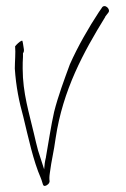

<svg xmlns="http://www.w3.org/2000/svg" viewBox="-20 -587 416 635"><path d="M29 -360C33 -301 43 -251 57 -201C74 -131 90 -55 115 2C123 21 120 33 134 26C143 21 144 15 144 12C143 5 143 -3 145 -16C150 -56 158 -85 164 -130C188 -290 256 -414 328 -531V-532L338 -545C348 -556 325 -578 316 -560L307 -547C274 -497 237 -433 211 -374C193 -325 172 -269 159 -217C149 -173 140 -113 132 -68V-67C130 -60 129 -53 128 -47L126 -27L106 -89C101 -106 97 -126 92 -146C77 -211 55 -279 55 -360C55 -373 55 -387 56 -399V-411C62 -418 58 -428 56 -443C54 -454 54 -453 51 -452C45 -450 35 -440 30 -434C32 -412 29 -383 29 -360ZM56 -399C56 -399 56 -398 56 -398C56 -398 56 -399 56 -399ZM316 -560Z"/></svg>

Font: Stray Cat
Style: LtCn
Weight: 300
Version: Version 1.0